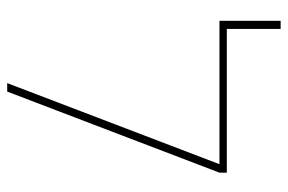

<svg xmlns="http://www.w3.org/2000/svg" viewBox="-150 -632 782 521"><g transform="rotate(90 240.5 -371.0)"><path d="M425 -576H36V-742H58V-596H448V-576L228 0H205Z"/></g></svg>

Font: IBM Plex Sans Hebrew Thin
Style: Regular
Weight: 100
Designer: Mike Abbink, Paul van der Laan, Pieter van Rosmalen, Yanek Iontef
Foundry: Bold Monday
Version: Version 1.2